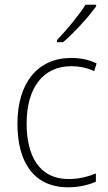

<svg xmlns="http://www.w3.org/2000/svg" viewBox="-20 -785 457 815"><path d="M388 -758V-765H343C314 -719 264 -659 222 -615V-606H248C295 -646 356 -713 388 -758ZM269 10C315 10 357 0 387 -14V-49C352 -34 312 -25 271 -25C146 -25 93 -124 93 -261C93 -413 164 -504 282 -504C314 -504 348 -498 380 -483L390 -516C359 -531 324 -539 282 -539C141 -539 54 -434 54 -260C54 -96 124 10 269 10Z"/></svg>

Font: Noto Sans Thai Looped SemiCondensed ExtraLight
Style: Regular
Weight: 200
Width: 4
Designer: Sasikarn Vongin, Ben Mitchell
Foundry: The Fontpad Ltd
Version: Version 1.001